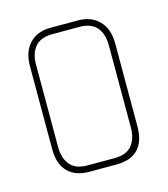

<svg xmlns="http://www.w3.org/2000/svg" viewBox="-71 -462 456 520"><g transform="rotate(-15 156.5 -202.0)"><path d="M193 0H117Q79 0 57.5 -21.5Q36 -43 36 -86V-318Q36 -358 57.5 -381Q79 -404 117 -404H193Q231 -404 253 -381Q275 -358 275 -318V-86Q275 0 193 0ZM257 -318Q257 -349 241.5 -367.5Q226 -386 193 -386H117Q84 -386 68.5 -367.5Q53 -349 53 -318V-87Q53 -55 68.5 -36.5Q84 -18 117 -18H193Q226 -18 241.5 -36.5Q257 -55 257 -87Z"/></g></svg>

Font: Chathura Thin
Style: Regular
Weight: 250
Designer: Appaji Ambarisha Darbha
Foundry: Aditya Fonts
Version: Version 1.001 2016